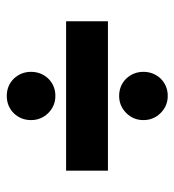

<svg xmlns="http://www.w3.org/2000/svg" viewBox="6 -561 517 569"><g transform="rotate(90 264.5 -276.5)"><path d="M212.9 -392.1Q192.9 -413.6 192.9 -442.9Q192.9 -472.7 212.9 -494.1Q233.9 -515.1 264.2 -515.1Q293.9 -515.1 314.9 -494.1Q335.9 -473.1 335.9 -442.9Q335.9 -413.1 314.9 -392.1Q293.9 -371.1 264.2 -371.1Q233.9 -371.1 212.9 -392.1ZM485.8 -337.9V-213.9H43V-337.9ZM212.9 -59.1Q192.9 -80.6 192.9 -109.9Q192.9 -139.6 212.9 -161.1Q233.9 -182.1 264.2 -182.1Q293.9 -182.1 314.9 -161.1Q335.9 -140.1 335.9 -109.9Q335.9 -80.6 315.9 -59.1Q294.9 -38.1 264.2 -38.1Q233.9 -38.1 212.9 -59.1Z"/></g></svg>

Font: D-DIN-PRO ExtraBold
Style: Bold
Weight: 800
Designer: Charles Nix
Foundry: CyberFei
Version: Version 1.000;hotconv 1.0.109;makeotfexe 2.5.65596